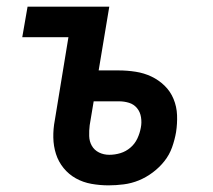

<svg xmlns="http://www.w3.org/2000/svg" viewBox="-20 -550 640 578"><path d="M307 8Q281 8 255.5 3.5Q230 -1 208.5 -13Q187 -25 171.5 -44Q156 -63 148.5 -86.5Q141 -110 140.5 -136Q140 -162 145 -188L186 -438H47L63 -530H309L277 -338H338Q363 -338 388.5 -334Q414 -330 436 -319.5Q458 -309 475.5 -292Q493 -275 502.5 -252Q512 -229 513 -203.5Q514 -178 510 -152Q506 -129 498 -106.5Q490 -84 475 -65Q460 -46 440 -31Q420 -16 398 -7Q376 2 352.5 5Q329 8 307 8ZM309 -84Q326 -84 342.5 -89Q359 -94 372.5 -105.5Q386 -117 393.5 -133Q401 -149 404 -166Q407 -181 404.5 -197Q402 -213 392.5 -224.5Q383 -236 368.5 -240.5Q354 -245 338 -245H262L250 -173Q248 -157 248.5 -140.5Q249 -124 256.5 -111Q264 -98 278 -91Q292 -84 309 -84Z"/></svg>

Font: Iosevka Curly SmBdEx
Style: Italic
Weight: 600
Width: 7
Italic angle: -9°
Monospace: yes
Designer: Belleve Invis
Foundry: Belleve Invis
Version: Version 11.1.0; ttfautohint (v1.8.3)